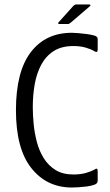

<svg xmlns="http://www.w3.org/2000/svg" viewBox="-20 -826 490 855"><path d="M415 -21Q415 -8 399 -3Q385 2 365.5 4.5Q346 7 328 8Q310 9 300 9Q188 9 119.5 -77.5Q51 -164 51 -335Q51 -507 117 -593.5Q183 -680 300 -680Q310 -680 328 -678.5Q346 -677 365.5 -674.5Q385 -672 399 -668Q407 -666 411 -662Q415 -658 415 -653V-605Q415 -589 400 -598Q386 -607 361.5 -614Q337 -621 307 -621Q254 -621 219 -598.5Q184 -576 163.5 -537.5Q143 -499 134.5 -450.5Q126 -402 126 -349Q126 -313 130 -272.5Q134 -232 144.5 -192.5Q155 -153 175.5 -120.5Q196 -88 228 -68.5Q260 -49 307 -49Q339 -49 363 -56Q387 -63 399 -70Q408 -76 411.5 -74.5Q415 -73 415 -64ZM282 -719H244Q239 -719 239 -722Q239 -725 242 -728L306 -799Q310 -803 312.5 -804.5Q315 -806 320 -806H378Q381 -806 382.5 -803.5Q384 -801 381 -799L296 -726Q292 -723 289 -721Q286 -719 282 -719Z"/></svg>

Font: Glory
Style: Regular
Weight: 400
Designer: Robert Leuschke
Foundry: Robert Leuschke
Version: Version 1.011